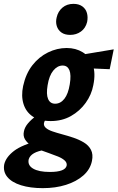

<svg xmlns="http://www.w3.org/2000/svg" viewBox="-85 -687 610 996"><path d="M137 289Q72 289 24 274Q-24 259 -47 231Q-70 203 -63 165Q-54 128 -12.5 96Q29 64 121 41L150 90Q112 96 91 108Q70 120 64 139Q57 170 86.5 187.5Q116 205 174 205Q214 205 236 196.5Q258 188 261 171Q263 157 250.5 145.5Q238 134 216 125Q194 116 168 107Q144 99 119 89.5Q94 80 74.5 66.5Q55 53 44.5 35.5Q34 18 39 -5Q43 -27 60.5 -47.5Q78 -68 103 -86Q128 -104 154 -118L182 -91Q172 -84 164 -78Q156 -72 150.5 -65Q145 -58 143 -48Q141 -34 153 -23.5Q165 -13 187 -5.5Q209 2 235 9Q265 17 295 27Q325 37 350 52Q375 67 387 90.5Q399 114 392 148Q383 192 347 223.5Q311 255 257 272Q203 289 137 289ZM178 -59Q120 -59 85 -82.5Q50 -106 37 -147.5Q24 -189 35 -241Q49 -305 83 -348.5Q117 -392 164 -415Q211 -438 261 -438Q308 -438 344 -416Q380 -394 396 -351Q412 -308 399 -245Q390 -196 359.5 -153.5Q329 -111 283 -85Q237 -59 178 -59ZM201 -149Q229 -149 249 -174.5Q269 -200 277 -250Q285 -299 275 -323Q265 -347 240 -347Q213 -347 191.5 -321Q170 -295 162 -245Q154 -198 164.5 -173.5Q175 -149 201 -149ZM484 -328 320 -335 325 -401 505 -431ZM279 -506Q251 -506 233.5 -518.5Q216 -531 209.5 -552Q203 -573 209 -597Q216 -628 239 -647.5Q262 -667 296 -667Q324 -667 342 -654Q360 -641 366 -619.5Q372 -598 367 -573Q359 -541 335 -523.5Q311 -506 279 -506Z"/></svg>

Font: Ysabeau Office ExtraBold
Style: Italic
Weight: 800
Italic angle: -12°
Designer: Christian Thalmann (Catharsis Fonts)
Version: Version 2.001;gftools[0.9.30]; featfreeze: tnum,lnum,ss02